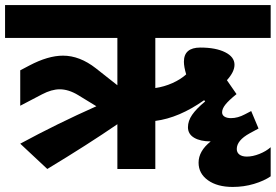

<svg xmlns="http://www.w3.org/2000/svg" viewBox="-30 -668 1090 759"><path d="M1040 -518H584V-320Q619 -325 651.5 -339.5Q684 -354 706 -374Q697 -404 697 -424Q697 -480 762 -480Q823 -480 860 -461.5Q897 -443 897 -412Q897 -384 867 -351L905 -296Q874 -271 861 -254.5Q848 -238 848 -224Q848 -213 857.5 -207Q867 -201 883 -201Q910 -201 938 -216L963 -229L992 -160L957 -141Q906 -113 906 -79Q906 -65 916.5 -57Q927 -49 946 -49Q969 -49 995.5 -59.5Q1022 -70 1040 -86V29Q1014 47 974 59Q934 71 890 71Q829 71 792 44.5Q755 18 755 -25Q755 -71 803 -109Q762 -109 737.5 -123.5Q713 -138 713 -165Q713 -190 729.5 -214Q746 -238 781 -267L777 -272Q678 -202 584 -190V0H434V-177Q319 -98 157 0L50 -100Q196 -179 351 -248L279 -292Q241 -315 206 -315Q174 -315 136 -295L50 -250V-390L86 -409Q160 -448 219 -448Q285 -448 349 -398L434 -331V-518H-10V-648H1040Z"/></svg>

Font: Madhuban Bold
Style: Regular
Weight: 700
Designer: jaikishan Patel
Foundry: MagicType
Version: Version 1.000